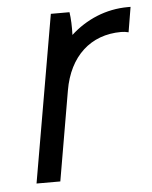

<svg xmlns="http://www.w3.org/2000/svg" viewBox="-44 -557 471 595"><g transform="rotate(-5 192.0 -260.0)"><path d="M46 0H120L168 -279C186 -384 253 -445 348 -445C356 -445 364 -444 371 -442L384 -520H376C307 -520 245 -493 197 -449C198 -474 197 -501 194 -520H136Z"/></g></svg>

Font: Fixel Display
Style: Italic
Weight: 400
Italic angle: -10°
Designer: AlfaBravo + MacPaw
Foundry: Kyrylo Tkachov, Marchela Mozhyna, Serhii Makarenko, Maria Weinstein, Zakhar Kryvoshyya
Version: Version 1.210;Glyphs 3.2 (3217)